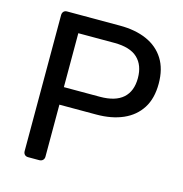

<svg xmlns="http://www.w3.org/2000/svg" viewBox="-104 -796 850 891"><g transform="rotate(15 321.0 -350.0)"><path d="M110 0Q99 0 93 -6.5Q87 -13 87 -23V-676Q87 -687 93 -693.5Q99 -700 110 -700H364Q438 -700 492.5 -676Q547 -652 577 -604.5Q607 -557 607 -486Q607 -415 577 -368Q547 -321 492.5 -297Q438 -273 364 -273H187V-23Q187 -13 180.5 -6.5Q174 0 163 0ZM186 -357H359Q433 -357 470 -390Q507 -423 507 -486Q507 -548 471 -582Q435 -616 359 -616H186Z"/></g></svg>

Font: RubikRegular
Style: Regular
Weight: 400
Designer: Hubert and Fischer
Foundry: Hubert and Fischer
Version: Version 2.300;gftools[0.9.30]